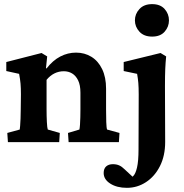

<svg xmlns="http://www.w3.org/2000/svg" viewBox="-20 -693 895 936"><path d="M18.6 0 15.6 -44.9 76.2 -61.5Q77.1 -65.4 78.1 -79.1Q79.1 -92.8 80.1 -113.8Q81.1 -134.8 81.1 -159.2L82 -233.4Q82 -263.7 80.1 -285.6Q78.1 -307.6 73.2 -333L10.7 -346.7V-390.6L182.6 -434.6L210 -418L204.1 -360.4L207 -359.4Q237.3 -398.4 273.9 -417.5Q310.5 -436.5 350.6 -436.5Q392.6 -436.5 425.8 -416Q459 -395.5 478 -356Q497.1 -316.4 497.1 -260.7V-160.2Q497.1 -127 498 -98.1Q499 -69.3 502 -61.5L562.5 -44.9L559.6 0H314.5L311.5 -44.9L367.2 -61.5Q369.1 -71.3 370.1 -86.9Q371.1 -102.5 371.6 -122.1Q372.1 -141.6 372.1 -159.2V-241.2Q372.1 -278.3 360.8 -301.3Q349.6 -324.2 331.5 -335Q313.5 -345.7 291 -345.7Q266.6 -345.7 245.1 -335Q223.6 -324.2 207 -303.7V-160.2Q207 -127 208.5 -98.1Q210 -69.3 212.9 -61.5L271.5 -44.9L268.6 0ZM598.6 222.7Q549.8 222.7 517.6 202.1Q485.4 181.6 485.4 150.4Q485.4 128.9 497.6 118.2Q509.8 107.4 530.3 107.4Q547.9 107.4 561 113.3Q574.2 119.1 587.9 132.8L643.6 184.6L600.6 177.7Q616.2 177.7 628.4 166.5Q640.6 155.3 647.9 124Q655.3 92.8 655.3 35.2L656.2 -232.4Q656.2 -266.6 654.3 -289.1Q652.3 -311.5 648.4 -333L583 -346.7V-390.6L762.7 -434.6L790 -418Q787.1 -389.6 785.6 -356.9Q784.2 -324.2 784.2 -273.4L785.2 -1Q785.2 66.4 759.8 116.7Q734.4 167 691.9 194.8Q649.4 222.7 598.6 222.7ZM721.7 -514.6Q681.6 -514.6 659.7 -538.6Q637.7 -562.5 637.7 -593.8Q637.7 -625 659.7 -648.9Q681.6 -672.9 721.7 -672.9Q761.7 -672.9 782.7 -648.9Q803.7 -625 803.7 -593.8Q803.7 -562.5 782.7 -538.6Q761.7 -514.6 721.7 -514.6Z"/></svg>

Font: Crimson Pro ExtraLight
Style: Bold
Weight: 700
Version: Version 1.002